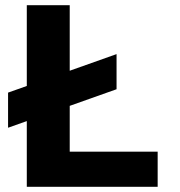

<svg xmlns="http://www.w3.org/2000/svg" viewBox="-20 -718 690 738"><path d="M11 -227V-362L428 -510V-375ZM83 0V-698H248V-135H586V0Z"/></svg>

Font: Azeret Mono Thin
Style: Bold
Weight: 700
Version: Version 1.002